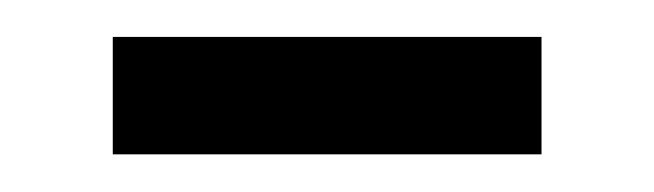

<svg xmlns="http://www.w3.org/2000/svg" viewBox="-20 -302 351 103"><path d="M40.5 -282.2H270.5V-219.2H40.5Z"/></svg>

Font: Pyidaungsu
Style: Regular
Weight: 400
Designer: Sun Tun
Foundry: MCF
Version: Version 2.053; ttfautohint (v1.8.2)